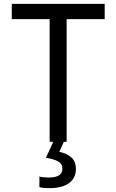

<svg xmlns="http://www.w3.org/2000/svg" viewBox="-20 -734 603 994"><path d="M237 0V-635H41V-714H522V-635H325V0ZM235 240Q203 240 184 235V180Q204 185 233 185Q303 185 303 140Q303 114 280.5 101.5Q258 89 218 83L257 -3H312L287 52Q326 60 349.5 81Q373 102 373 141Q373 187 338 213.5Q303 240 235 240Z"/></svg>

Font: Noto Sans Mono SemiCondensed
Style: Regular
Weight: 400
Width: 4
Designer: Monotype Design Team
Foundry: Monotype Imaging Inc.
Version: Version 2.014